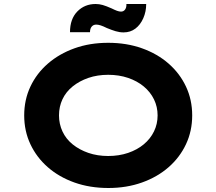

<svg xmlns="http://www.w3.org/2000/svg" viewBox="-20 -930 1082 960"><path d="M522 10Q429 10 352 -17.5Q275 -45 219 -94Q163 -143 132 -209Q101 -275 101 -353Q101 -431 132 -497Q163 -563 219.5 -612Q276 -661 352.5 -688.5Q429 -716 521 -716Q613 -716 690 -688.5Q767 -661 823 -612Q879 -563 910 -497Q941 -431 941 -353Q941 -275 910 -209Q879 -143 823 -94Q767 -45 690 -17.5Q613 10 522 10ZM521 -150Q575 -150 620.5 -165.5Q666 -181 699 -208.5Q732 -236 750 -273Q768 -310 768 -353Q768 -396 750 -433Q732 -470 699 -497.5Q666 -525 620.5 -540.5Q575 -556 521 -556Q467 -556 422 -540.5Q377 -525 343.5 -498Q310 -471 292.5 -434Q275 -397 275 -353Q275 -310 292.5 -272.5Q310 -235 343.5 -208Q377 -181 422 -165.5Q467 -150 521 -150ZM598 -768Q578 -768 558 -774Q538 -780 514 -790Q496 -799 483.5 -803Q471 -807 461 -807Q447 -807 438.5 -797Q430 -787 430 -769H330Q330 -835 366.5 -872.5Q403 -910 458 -910Q476 -910 493.5 -905Q511 -900 538 -888Q554 -880 565 -876Q576 -872 585 -872Q598 -872 605.5 -882.5Q613 -893 612 -910H711Q711 -872 696.5 -839Q682 -806 657 -787Q632 -768 598 -768Z"/></svg>

Font: Lexend Peta
Style: Bold
Weight: 700
Designer: Bonnie Shaver-Troup, Thomas Jockin
Foundry: Lexend
Version: Version 1.007